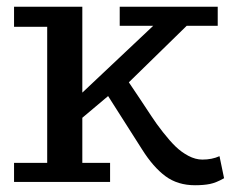

<svg xmlns="http://www.w3.org/2000/svg" viewBox="-20 -544 690 574"><path d="M563 9.8Q511.2 9.8 474.6 -17.3Q438 -44.4 404.8 -97.2L303.2 -256.8L226.1 -191.9V-57.1H309.1V0H22V-57.1H121.1V-463.9H22V-523.9H226.1V-267.1L438 -466.8H337.9V-523.9H630.9V-466.8H538.1L365.2 -297.9Q377.4 -280.3 397.7 -249.5Q418 -218.8 432.6 -196.8Q446.8 -174.8 467.3 -148.7Q487.8 -122.6 504.9 -106Q522 -89.4 543.2 -78.1Q564.5 -66.9 585 -66.9Q613.8 -66.9 636.2 -77.1L649.9 -11.2Q626 2.4 607.2 6.1Q588.4 9.8 563 9.8Z"/></svg>

Font: Trocchi
Style: Regular
Weight: 400
Designer: Vernon Adams
Foundry: Vernon Adams
Version: Version 1.101; ttfautohint (v1.8.4.7-5d5b);gftools[0.9.27]